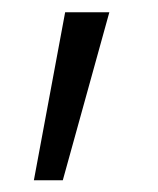

<svg xmlns="http://www.w3.org/2000/svg" viewBox="-20 -115 261 318"><path d="M36.1 183.6 87.9 -94.7H161.1L84 183.6Z"/></svg>

Font: Min Sans Light
Style: Regular
Weight: 300
Designer: Jinseong-Kim, NotoSansCJK, Nunito
Foundry: Jinseong-Kim
Version: Version 1.400;Glyphs 3.1.2 (3151)